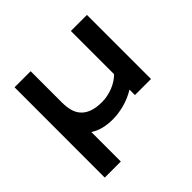

<svg xmlns="http://www.w3.org/2000/svg" viewBox="-193 -782 1221 1221"><g transform="rotate(-45 417.5 -171.0)"><path d="M234.9 234.9H90.3L90.8 -576.2V-576.7H235.4V-295.4Q235.4 -255.4 244.1 -222.4Q252.9 -189.5 274.2 -166Q295.4 -142.6 330.8 -129.6Q366.2 -116.7 418.9 -116.7Q443.8 -116.7 469.5 -122.1Q495.1 -127.4 518.6 -137Q542 -146.5 562.3 -159.7Q582.5 -172.9 597.2 -188.5V-576.7H741.7V-0.5H597.2V-49.3Q543.9 -17.6 490.2 -3.9Q436.5 9.8 388.2 9.8Q343.3 9.8 304.9 0.2Q266.6 -9.3 234.9 -30.3Z"/></g></svg>

Font: Krona One
Style: Regular
Weight: 400
Version: Version 1.003